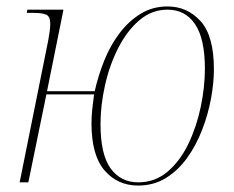

<svg xmlns="http://www.w3.org/2000/svg" viewBox="-20 -566 726 596"><path d="M409 10Q345 10 304.5 -37Q264 -84 264 -183Q264 -204 266.5 -228Q269 -252 272 -273H124L68 0H41L130 -442Q133 -458 134.5 -470.5Q136 -483 136 -492Q136 -514 124.5 -520Q113 -526 84 -526H63L65 -536H177L126 -283H274Q285 -332 304 -379Q323 -426 351.5 -463.5Q380 -501 417 -523.5Q454 -546 500 -546Q561 -546 602.5 -500.5Q644 -455 644 -351Q644 -309 635 -260Q626 -211 607.5 -163Q589 -115 561 -76Q533 -37 495 -13.5Q457 10 409 10ZM409 0Q461 0 500 -33Q539 -66 564.5 -119Q590 -172 603 -233.5Q616 -295 616 -353Q616 -446 585.5 -491Q555 -536 500 -536Q451 -536 412.5 -503Q374 -470 347 -417Q320 -364 306 -301.5Q292 -239 292 -181Q292 -86 323.5 -43Q355 0 409 0Z"/></svg>

Font: Noto Serif Display SemiCondensed Thin
Style: Italic
Weight: 100
Width: 4
Italic angle: -12°
Designer: Monotype Design Team
Foundry: Monotype Imaging Inc.
Version: Version 2.009